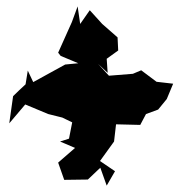

<svg xmlns="http://www.w3.org/2000/svg" viewBox="-20 -626 562 601"><path d="M317 -398 314 -442 350 -468 348 -509 300 -551 261 -594 231 -551 223 -606 205 -557 162 -461 170 -451 225 -428 184 -424 84 -369 67 -405 60 -362C47 -350 34 -338 21 -325L9 -240L59 -299L131 -269L175 -258L206 -243L196 -192L168 -183L215 -163L162 -117L181 -63L255 -64L294 -101L314 -45L340 -90L293 -122L337 -183L345 -252L312 -260L337 -237L419 -235L437 -269L475 -283L502 -316L522 -364L470 -370L422 -406L396 -395L321 -389L287 -426Z"/></svg>

Font: Asimov Aggro
Style: Condensed
Weight: 500
Designer: Google
Version: Version 2.000980; 2014